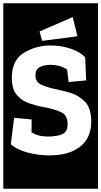

<svg xmlns="http://www.w3.org/2000/svg" viewBox="-30 -937 617 1170"><path d="M-10 213V-917H567V213ZM227 -688 442 -716 413 -833 211 -745ZM526 -197Q526 -280 485.5 -319.5Q445 -359 391.5 -373.5Q338 -388 298 -396Q254 -406 220 -422Q186 -438 186 -479Q186 -514 212.5 -528Q239 -542 279 -542Q303 -542 328.5 -536Q354 -530 379 -513L388 -437L495 -447L489 -588Q458 -621 400 -640.5Q342 -660 278 -660Q190 -660 116 -615.5Q42 -571 42 -462Q42 -392 74 -356.5Q106 -321 153.5 -305.5Q201 -290 248 -282Q302 -272 342 -253.5Q382 -235 382 -181Q382 -132 348 -118.5Q314 -105 261 -105Q244 -105 220 -108.5Q196 -112 162 -130L163 -209L56 -219L36 -58Q74 -24 139.5 -7Q205 10 271 10Q390 10 458 -43Q526 -96 526 -197Z"/></svg>

Font: Zilla Slab Highlight
Style: Bold
Weight: 700
Designer: Typotheque Type Foundry
Foundry: Typotheque type foundry
Version: Version 1.1; 2017; ttfautohint (v1.6)